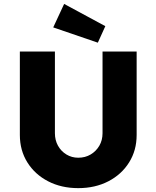

<svg xmlns="http://www.w3.org/2000/svg" viewBox="-20 -967 809 993"><path d="M384.7 6Q297 6 228.7 -29.5Q160.3 -65 121.5 -127.2Q82.7 -189.3 82.7 -269V-700.3H264V-278Q264 -241.7 280 -213.2Q296 -184.7 323.5 -168Q351 -151.3 384.7 -151.3Q420.7 -151.3 448.8 -168Q477 -184.7 493.7 -213.2Q510.3 -241.7 510.3 -278V-700.3H686.7V-269Q686.7 -189.3 647.8 -127.2Q609 -65 540.7 -29.5Q472.3 6 384.7 6ZM486 -746.3 255.3 -825.3 311.7 -946.7 524.7 -831.7Z"/></svg>

Font: Lexend Medium
Style: Regular
Weight: 500
Designer: Bonnie Shaver-Troup, Thomas Jockin
Foundry: Lexend
Version: Version 1.005